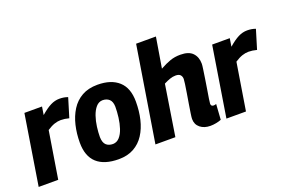

<svg xmlns="http://www.w3.org/2000/svg" viewBox="-97 -1066 2085 1403"><g transform="rotate(-20 945.5 -365.0)"><path d="M228 -544 218 -481Q263 -520 297 -537Q331 -554 366 -554Q402 -554 431 -543L386 -395Q352 -404 322 -404Q298 -404 272.5 -395.5Q247 -387 215 -366L156 0H4L91 -544Z M625 10Q513 10 455 -42.5Q397 -95 397 -201Q397 -271 412 -334.5Q427 -398 458.5 -448Q490 -498 540.5 -526.5Q591 -555 662 -555Q768 -555 826.5 -502Q885 -449 885 -343Q885 -270 870 -206.5Q855 -143 823.5 -94Q792 -45 742.5 -17.5Q693 10 625 10ZM623 -109Q653 -110 674 -133.5Q695 -157 707.5 -195Q720 -233 725.5 -276.5Q731 -320 731 -360Q730 -400 710 -418Q690 -436 658 -436Q628 -435 607 -410.5Q586 -386 573 -348Q560 -310 554.5 -267.5Q549 -225 549 -189Q550 -146 569.5 -127.5Q589 -109 623 -109Z M1389 -143Q1389 -122 1410 -122Q1418 -122 1430 -126L1422 -6Q1405 1 1382 5.5Q1359 10 1337 10Q1289 10 1258 -15Q1227 -40 1227 -83Q1227 -94 1231.5 -124.5Q1236 -155 1242.5 -194.5Q1249 -234 1255.5 -273Q1262 -312 1266 -341Q1270 -370 1270 -379Q1270 -398 1259 -410.5Q1248 -423 1222 -423Q1200 -423 1177 -415Q1154 -407 1129 -394L1067 0H912L1031 -740H1185L1146 -504Q1191 -529 1227 -541.5Q1263 -554 1306 -554Q1372 -554 1402 -522Q1432 -490 1432 -439Q1432 -427 1427.5 -396.5Q1423 -366 1417 -326Q1411 -286 1404.5 -247Q1398 -208 1393.5 -179.5Q1389 -151 1389 -143Z M1688 -544 1678 -481Q1723 -520 1757 -537Q1791 -554 1826 -554Q1862 -554 1891 -543L1846 -395Q1812 -404 1782 -404Q1758 -404 1732.5 -395.5Q1707 -387 1675 -366L1616 0H1464L1551 -544Z"/></g></svg>

Font: Georama
Style: Bold Italic
Weight: 700
Italic angle: -9°
Designer: Jean-Baptiste Levee
Foundry: Production Type
Version: Version 1.000